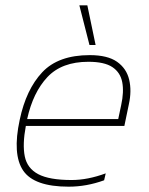

<svg xmlns="http://www.w3.org/2000/svg" viewBox="-20 -691 558 721"><path d="M316 -522 278 -671H308L339 -522ZM238 10Q108 10 67 -50.5Q26 -111 54 -241Q78 -355 138.5 -419.5Q199 -484 317 -484Q384 -484 419.5 -459Q455 -434 465 -392Q475 -350 464 -300L447 -218H77Q64 -149 73 -104Q82 -59 123.5 -37Q165 -15 249 -15Q309 -15 377 -40L371 -14Q305 10 238 10ZM82 -244H424L435 -296Q446 -346 439 -382.5Q432 -419 402 -439Q372 -459 312 -459Q212 -459 158 -401.5Q104 -344 82 -244Z"/></svg>

Font: Kanit Thin
Style: Italic
Weight: 250
Italic angle: -12°
Designer: Katatrad Team
Foundry: CadsonDemak
Version: Version 2.000; ttfautohint (v1.8.3)